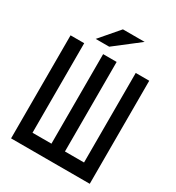

<svg xmlns="http://www.w3.org/2000/svg" viewBox="-222 -1093 1124 1226"><g transform="rotate(30 340.0 -480.0)"><path d="M49.8 -759.8Q49.8 -570.3 49.8 0Q195.3 0 629.9 0Q629.9 -190.4 629.9 -759.8Q605.5 -759.8 530.3 -759.8Q530.3 -594.7 530.3 -99.6Q495.1 -99.6 389.6 -99.6Q389.6 -264.6 389.6 -759.8Q365.2 -759.8 290 -759.8Q290 -594.7 290 -99.6Q254.9 -99.6 150.4 -99.6Q150.4 -264.6 150.4 -759.8Q125 -759.8 49.8 -759.8ZM200.2 -820.3Q233.4 -820.3 299.8 -820.3Q360.4 -866.2 480.5 -960Q426.8 -960 320.3 -960Q280.3 -913.1 200.2 -820.3Z"/></g></svg>

Font: Alibu-Mazigh Belqasem 1
Style: Bold
Weight: 400
Designer: Mazigh Mubarik Belqasem
Version: Version 1.0